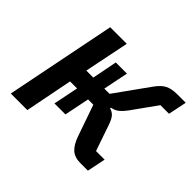

<svg xmlns="http://www.w3.org/2000/svg" viewBox="-124 -686 852 852"><g transform="rotate(45 302.5 -260.0)"><path d="M27 0 131 -520H235L192 -309H236L259 -427H329L305 -309H338L451 -467Q473 -498 495 -509Q517 -520 551 -520H605L587 -433H533L450 -317Q432 -293 418 -283Q404 -273 386 -270L385 -265Q401 -261 412 -249.5Q423 -238 433 -209L475 -87H529L511 0H464Q427 0 406.5 -19Q386 -38 373 -75L321 -224H288L264 -106H195L219 -224H175L131 0Z"/></g></svg>

Font: IBM Plex Sans Medium
Style: Italic
Weight: 500
Italic angle: -11.31°
Designer: Mike Abbink, Paul van der Laan, Pieter van Rosmalen
Foundry: Bold Monday
Version: Version 3.201